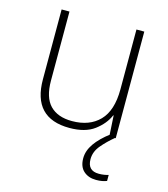

<svg xmlns="http://www.w3.org/2000/svg" viewBox="-111 -617 805 922"><g transform="rotate(15 291.0 -156.0)"><path d="M492 -530V0H460L454 -103H452Q433 -58 387.5 -24Q342 10 264 10Q81 10 81 -183V-530H120V-187Q120 -103 158 -64Q196 -25 267 -25Q354 -25 403.5 -76Q453 -127 453 -232V-530ZM401 128Q401 186 457 186Q471 186 483.5 184Q496 182 505 179V209Q495 213 482 215.5Q469 218 452 218Q414 218 390 196.5Q366 175 366 133Q366 96 391 60Q416 24 464 -12L488 0Q454 28 427.5 59.5Q401 91 401 128Z"/></g></svg>

Font: Noto Sans ExtraLight
Style: Regular
Weight: 200
Designer: Monotype Design Team
Foundry: Monotype Imaging Inc.
Version: Version 2.007